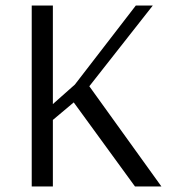

<svg xmlns="http://www.w3.org/2000/svg" viewBox="-20 -670 640 690"><path d="M94 0V-650H170V-296L249 -366L468 -650H529L301 -360L560 0H465L245 -302L170 -239V0Z"/></svg>

Font: Arsenal
Style: Regular
Weight: 400
Designer: Andrij Shevchenko
Foundry: Stairsfor
Version: Version 2.001;PS 002.001;hotconv 1.0.88;makeotf.lib2.5.64775